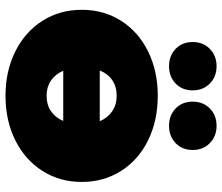

<svg xmlns="http://www.w3.org/2000/svg" viewBox="-76 -740 826 715"><g transform="rotate(90 337.5 -383.0)"><path d="M658 -274Q658 -192 617 -127.5Q576 -63 503 -26.5Q430 10 337 10Q245 10 172 -26.5Q99 -63 58 -127.5Q17 -192 17 -274Q17 -356 58 -420.5Q99 -485 172 -521Q245 -557 337 -557Q430 -557 503 -521Q576 -485 617 -420.5Q658 -356 658 -274ZM243 -341H432Q419 -371 394.5 -387.5Q370 -404 337 -404Q303 -404 279 -387.5Q255 -371 243 -341ZM431 -205H244Q257 -175 281 -159Q305 -143 337 -143Q370 -143 394 -159Q418 -175 431 -205ZM137 -687Q137 -726 162.5 -751Q188 -776 227 -776Q266 -776 291.5 -751Q317 -726 317 -687Q317 -648 291.5 -623.5Q266 -599 227 -599Q188 -599 162.5 -623.5Q137 -648 137 -687ZM359 -687Q359 -726 384.5 -751Q410 -776 449 -776Q488 -776 513.5 -751Q539 -726 539 -687Q539 -648 513.5 -623.5Q488 -599 449 -599Q410 -599 384.5 -623.5Q359 -648 359 -687Z"/></g></svg>

Font: CMG Sans Black
Style: Regular
Weight: 900
Designer: Julieta Ulanovsky
Foundry: Julieta Ulanovsky
Version: Version 7.200